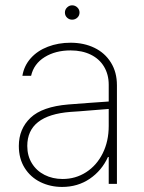

<svg xmlns="http://www.w3.org/2000/svg" viewBox="-20 -701 549 732"><path d="M240.2 -302.7Q276.9 -305.7 320.6 -308.8Q364.3 -312 394.5 -314V-377.9Q394.5 -417 376.7 -446.8Q358.9 -476.6 325.9 -492.7Q293 -508.8 249 -508.8Q191.4 -508.8 150.1 -483.2Q108.9 -457.5 98.6 -412.1H65.4Q71.8 -450.7 97.4 -479.2Q123 -507.8 162.6 -522.9Q202.1 -538.1 249 -538.1Q299.8 -538.1 339.8 -518.8Q379.9 -499.5 402.8 -462.6Q425.8 -425.8 425.8 -376V0H394.5V-102.5H391.6Q368.2 -50.8 322.3 -19.5Q276.4 11.7 216.8 11.7Q171.9 11.7 134 -6.8Q96.2 -25.4 74 -60.8Q51.8 -96.2 51.8 -144.5Q51.8 -209.5 96.4 -252Q141.1 -294.4 240.2 -302.7ZM218.8 -18.6Q268.1 -18.6 308.3 -44.4Q348.6 -70.3 371.6 -116.5Q394.5 -162.6 394.5 -220.7V-285.6L351.6 -282.2Q264.2 -274.9 249 -274.4Q84 -261.7 84 -144.5Q84 -106.9 101.6 -78.4Q119.1 -49.8 149.9 -34.2Q180.7 -18.6 218.8 -18.6ZM227.5 -653.3Q227.5 -664.6 235.8 -672.6Q244.1 -680.7 254.9 -680.7Q266.6 -680.7 274.9 -672.6Q283.2 -664.6 283.2 -653.3Q283.2 -641.6 274.9 -633.8Q266.6 -626 254.9 -626Q243.7 -626 235.6 -633.8Q227.5 -641.6 227.5 -653.3Z"/></svg>

Font: Pretendard GOV Thin
Style: Regular
Weight: 100
Designer: Base glyphs from Inter by Rasmus Andersson; Hangeul glyphs from Noto Sans CJK(Source Han Sans) by Jang Soo-young and Kan
Foundry: Kil Hyung-jin
Version: Version 1.309